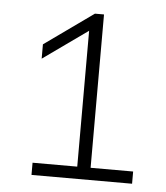

<svg xmlns="http://www.w3.org/2000/svg" viewBox="-43 -473 500 580"><g transform="rotate(5 207.0 -183.0)"><path d="M249.5 31H378.5V68H73.5V31H209V-381L73.5 -284.5V-328L222 -434H249.5Z"/></g></svg>

Font: Encode Sans Expanded ExtraLight
Style: Regular
Weight: 275
Width: 7
Designer: Multiple Designers
Foundry: Impallari Type
Version: Version 2.000